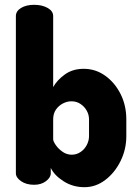

<svg xmlns="http://www.w3.org/2000/svg" viewBox="-20 -768 573 798"><path d="M331 10Q283 10 244.5 -14.5Q206 -39 191 -70V-48Q191 -30 171 -15Q151 0 122 0Q89 0 67.5 -15Q46 -30 46 -48V-701Q46 -722 67.5 -735Q89 -748 122 -748Q155 -748 178 -735Q201 -722 201 -701V-406Q217 -435 249.5 -458.5Q282 -482 328 -482Q377 -482 417 -453.5Q457 -425 481 -377.5Q505 -330 505 -272V-202Q505 -147 481 -98.5Q457 -50 417.5 -20Q378 10 331 10ZM278 -125Q298 -125 314.5 -136Q331 -147 340.5 -165Q350 -183 350 -202V-272Q350 -291 340.5 -308Q331 -325 314.5 -336Q298 -347 277 -347Q259 -347 241.5 -338Q224 -329 212.5 -312.5Q201 -296 201 -272V-189Q201 -181 211.5 -165.5Q222 -150 239.5 -137.5Q257 -125 278 -125Z"/></svg>

Font: Dosis ExtraLight ExtraBold
Style: Regular
Weight: 800
Version: Version 3.001; ttfautohint (v1.8.2)